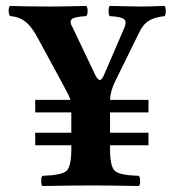

<svg xmlns="http://www.w3.org/2000/svg" viewBox="-20 -622 580 644"><path d="M478 -176.8V-134.8H349.1V-122.1Q349.1 -62 366 -48.1Q382.8 -34.2 445.8 -32.2Q449.7 -28.3 450 -15.1Q450.2 -2 445.8 2Q345.7 0 292 0Q220.2 0 122.1 2Q118.2 -2 118.2 -14.9Q118.2 -27.8 122.1 -32.2Q185.1 -34.2 202.1 -48.1Q219.2 -62 219.2 -122.1V-134.8H98.1V-176.8H219.2V-245.1H98.1V-287.1H216.3Q212.9 -299.3 194.8 -332L107.9 -492.2Q87.9 -530.8 66.4 -548.3Q44.9 -565.9 14.2 -567.9Q9.3 -572.8 9 -585Q8.8 -597.2 13.2 -602.1Q73.2 -600.1 149.9 -600.1Q189 -600.1 269 -602.1Q273.9 -598.1 273.9 -585Q273.9 -571.8 269 -567.9Q229 -565.9 220.5 -557.4Q211.9 -548.8 223.1 -530.8L298.3 -373Q307.1 -354.5 314.2 -353.8Q321.3 -353 328.6 -370.1L397.9 -530.8Q405.8 -551.8 394.8 -558.8Q383.8 -565.9 348.1 -567.9Q344.2 -571.8 344.2 -585Q344.2 -598.1 348.1 -602.1Q428.2 -600.1 449.2 -600.1Q472.2 -600.1 532.2 -602.1Q536.1 -598.1 536.1 -585Q536.1 -571.8 532.2 -567.9Q498 -564.5 478.3 -551.8Q458.5 -539.1 445.3 -509.8L367.2 -351.1Q350.1 -316.9 349.1 -287.1H478V-245.1H349.1V-176.8Z"/></svg>

Font: Linux Libertine
Style: Bold
Weight: 700
Designer: Philipp H. Poll
Foundry: Philipp H. Poll
Version: Version 5.0.3